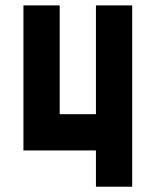

<svg xmlns="http://www.w3.org/2000/svg" viewBox="-20 -704 587 724"><path d="M68.4 -683.6H205.1V-273.4H341.8V-683.6H478.5V0H341.8V-136.7H68.4Z"/></svg>

Font: DatCub
Style: Bold
Weight: 700
Designer: GGBot
Version: 1.00